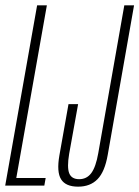

<svg xmlns="http://www.w3.org/2000/svg" viewBox="-48 -695 522 719"><path d="M-28.5 0H118L123 -28.5H13L127.5 -675H91ZM244.5 4Q290 4 317.2 -24Q344.5 -52 355.5 -115.5L454 -675H417.5L320 -121.5Q311 -70 294 -47Q277 -24 248.5 -24Q220 -24 211.2 -46.2Q202.5 -68.5 211 -119L244.5 -305H208.5L174.5 -113.5Q163.5 -51 180.8 -23.5Q198 4 244.5 4Z"/></svg>

Font: Anybody ExtraCondensed ExtraLight
Style: Italic
Weight: 250
Width: 2
Italic angle: -10°
Version: Version 1.113;gftools[0.9.25]